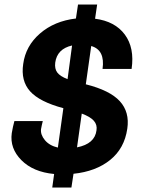

<svg xmlns="http://www.w3.org/2000/svg" viewBox="-20 -755 636 852"><path d="M326.2 -734.9H411.1L401.9 -671.9Q490.2 -660.6 533.9 -601.6Q577.6 -542.5 564 -449.2H435.1Q446.8 -533.2 384.8 -550.8L360.8 -380.9Q467.8 -354 511.7 -305.9Q555.7 -257.8 544.9 -184.1Q532.2 -96.2 468.8 -45.2Q405.3 5.9 306.2 16.1L296.9 77.1H211.9L220.2 17.1Q127 8.3 75 -44.2Q22.9 -96.7 32.2 -164.1Q37.1 -193.4 43.9 -217.8H169.9Q165 -198.7 162.1 -182.1Q159.2 -157.2 179.2 -133.1Q199.2 -108.9 236.8 -100.1L261.2 -274.9Q155.3 -303.2 113.5 -349.9Q71.8 -396.5 83 -471.2Q93.8 -551.3 157.5 -606.4Q221.2 -661.6 316.9 -672.9ZM225.1 -477.1Q221.7 -450.2 234.1 -433.3Q246.6 -416.5 279.8 -403.8L299.8 -553.2Q233.4 -538.1 225.1 -477.1ZM321.8 -101.1Q400.9 -116.7 408.2 -176.8Q412.1 -201.2 396.5 -219Q380.9 -236.8 342.8 -251Z"/></svg>

Font: Human Sans Bold
Style: Italic
Weight: 700
Italic angle: -8°
Designer: Tim Radville
Foundry: Continuum
Version: Version 1.000;FEAKit 1.0